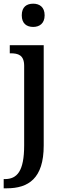

<svg xmlns="http://www.w3.org/2000/svg" viewBox="-31 -781 346 1041"><path d="M149 -635C182 -635 211 -653 211 -698C211 -744 182 -761 149 -761C114 -761 87 -744 87 -698C87 -653 114 -635 149 -635ZM-11 240H5C123 240 206 187 206 8V-536H22V-492H26C67 -492 100 -483 100 -424V7C100 147 62 190 -5 190H-11Z"/></svg>

Font: Noto Serif Armenian SemiCondensed Medium
Style: Regular
Weight: 500
Width: 4
Designer: Monotype Design Team
Foundry: Monotype Imaging Inc.
Version: Version 2.008